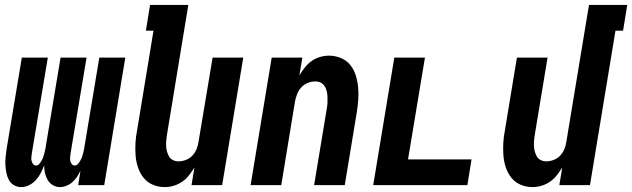

<svg xmlns="http://www.w3.org/2000/svg" viewBox="-20 -755 2578 783"><path d="M67 8Q50 8 36.5 0Q23 -8 16 -21.5Q9 -35 6 -50.5Q3 -66 2 -82.5Q1 -99 3 -115.5Q5 -132 7 -148L69 -520H175L110 -131Q109 -123 108 -115Q107 -107 108.5 -100Q110 -93 114.5 -86.5Q119 -80 127 -80Q135 -80 141 -87.5Q147 -95 151 -102.5Q155 -110 157.5 -118Q160 -126 162 -134Q164 -142 165.5 -150Q167 -158 168 -166L227 -520H333L268 -131Q267 -123 266 -115Q265 -107 266.5 -100Q268 -93 272.5 -86.5Q277 -80 285 -80Q293 -80 299 -87.5Q305 -95 309 -102.5Q313 -110 315.5 -118Q318 -126 320 -134Q322 -142 323.5 -150Q325 -158 326 -166L385 -520H491L405 0H299L308 -59Q302 -46 294 -34Q286 -22 275.5 -12.5Q265 -3 251.5 2.5Q238 8 225 8Q209 8 195.5 0Q182 -8 174.5 -21Q167 -34 163.5 -49.5Q160 -65 160 -81Q154 -65 146.5 -50Q139 -35 127 -21.5Q115 -8 99 0Q83 8 67 8Z M652 8Q626 8 603.5 -1.5Q581 -11 566 -29.5Q551 -48 543 -71.5Q535 -95 533 -120.5Q531 -146 532.5 -172Q534 -198 539 -223L606 -630H575L592 -735H748L661 -206Q659 -195 658 -183Q657 -171 657.5 -159.5Q658 -148 661 -137Q664 -126 669.5 -116.5Q675 -107 685.5 -102Q696 -97 708 -97Q723 -97 738.5 -103Q754 -109 765 -121Q776 -133 782 -148Q788 -163 790 -179L847 -520H972L886 0H761L773 -72Q763 -56 751 -40.5Q739 -25 723 -14Q707 -3 688.5 2.5Q670 8 652 8Z M1002 0 1088 -520H1213L1201 -448Q1211 -464 1223 -479.5Q1235 -495 1250.5 -506Q1266 -517 1284.5 -522.5Q1303 -528 1321 -528Q1347 -528 1370 -518.5Q1393 -509 1408 -490.5Q1423 -472 1430.5 -448.5Q1438 -425 1440.5 -399.5Q1443 -374 1441 -348Q1439 -322 1435 -297L1386 0H1261L1313 -314Q1315 -325 1315.5 -337Q1316 -349 1315.5 -360.5Q1315 -372 1312.5 -383Q1310 -394 1304 -403.5Q1298 -413 1288 -418Q1278 -423 1266 -423Q1251 -423 1235.5 -417Q1220 -411 1209 -399Q1198 -387 1192 -372Q1186 -357 1183 -341L1127 0Z M1502 0 1588 -520H1713L1644 -105H1903L1886 0Z M2152 8Q2126 8 2103.5 -1.5Q2081 -11 2066 -29.5Q2051 -48 2043 -71.5Q2035 -95 2033 -120.5Q2031 -146 2032.5 -172Q2034 -198 2039 -223L2088 -520H2213L2161 -206Q2159 -195 2158 -183Q2157 -171 2157.5 -159.5Q2158 -148 2161 -137Q2164 -126 2169.5 -116.5Q2175 -107 2185.5 -102Q2196 -97 2208 -97Q2223 -97 2238.5 -103Q2254 -109 2265 -121Q2276 -133 2282 -148Q2288 -163 2290 -179L2382 -735H2538L2521 -630H2490L2386 0H2261L2273 -72Q2263 -56 2251 -40.5Q2239 -25 2223 -14Q2207 -3 2188.5 2.5Q2170 8 2152 8Z"/></svg>

Font: Iosevka Extrabold Oblique
Style: Regular
Weight: 800
Italic angle: -9°
Monospace: yes
Designer: Belleve Invis
Foundry: Belleve Invis
Version: Version 32.5.0; ttfautohint (v1.8.4)